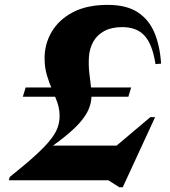

<svg xmlns="http://www.w3.org/2000/svg" viewBox="-20 -738 694 786"><path d="M517 -380 505.5 -342H73.5L85 -380ZM176 -142H534L381 -77.5L595.5 -258.5H615L482.5 28.5H468.5L423.5 0H16L20 -13.5Q84.5 -65 125 -102Q165.5 -139 187 -166.5Q208.5 -194 216.2 -216.8Q224 -239.5 224 -263Q224 -291.5 214.8 -318Q205.5 -344.5 193.2 -372Q181 -399.5 171.8 -430.8Q162.5 -462 162.5 -500Q162.5 -558.5 191.8 -608Q221 -657.5 278.2 -687.8Q335.5 -718 421 -718Q498 -718 544.2 -687.5Q590.5 -657 612.8 -602.8Q635 -548.5 639.5 -477.5L616.5 -475.5Q604.5 -555 572.5 -591Q540.5 -627 480 -627Q436.5 -627 407 -611Q377.5 -595 362 -567.5Q346.5 -540 344 -504.5Q342 -469.5 345.8 -438Q349.5 -406.5 353 -378.8Q356.5 -351 353 -326.5Q350.5 -308.5 342 -288.8Q333.5 -269 314.8 -245.5Q296 -222 262.8 -193.2Q229.5 -164.5 177 -127.5Z"/></svg>

Font: Newsreader 60pt
Style: Bold Italic
Weight: 700
Italic angle: -17°
Designer: Hugues Gentile
Foundry: Production Type
Version: Version 1.003